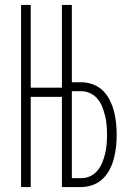

<svg xmlns="http://www.w3.org/2000/svg" viewBox="-20 -755 540 775"><path d="M65 0V-735H104V-401H230V-735H270V-423H308Q332 -423 355 -414.5Q378 -406 395 -389.5Q412 -373 423 -351Q434 -329 440 -306Q446 -283 448.5 -259Q451 -235 451 -211Q451 -187 448.5 -163.5Q446 -140 440 -116.5Q434 -93 423 -71.5Q412 -50 395 -33.5Q378 -17 355 -8.5Q332 0 308 0H230V-364H104V0ZM308 -36Q327 -36 344.5 -44Q362 -52 374 -67Q386 -82 393 -99.5Q400 -117 404.5 -135.5Q409 -154 410.5 -173Q412 -192 412 -211Q412 -230 410.5 -249Q409 -268 404.5 -286.5Q400 -305 393 -323Q386 -341 374 -355.5Q362 -370 344.5 -378.5Q327 -387 308 -387H270V-36Z"/></svg>

Font: Iosevka Term Curly Extralight
Style: Regular
Weight: 200
Designer: Belleve Invis
Foundry: Belleve Invis
Version: Version 32.3.0